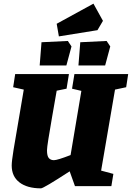

<svg xmlns="http://www.w3.org/2000/svg" viewBox="-20 -1018 721 1050"><path d="M609 -528 533 -85 600 -67 589 0H390L361 -81Q218 12 204 12Q129 12 86.5 -20.5Q44 -53 44 -113Q44 -136 54 -198Q64 -260 88 -398Q101 -476 110 -528L52 -541L63 -613H357L344 -533L290 -522L265 -379Q252 -304 244.5 -257Q237 -210 237 -196Q237 -165 247 -153.5Q257 -142 275 -142Q294 -142 366 -170L425 -521L374 -533L387 -613H681L670 -541ZM207 -787 351 -794 371 -764 343 -660H197ZM419 -787 563 -794 583 -764 555 -660H409ZM290 -888 491 -998 543 -904 513 -853 302 -819Z"/></svg>

Font: Grenze Black
Style: Italic
Weight: 900
Italic angle: -10°
Designer: Renata Polastri
Foundry: Omnibus-Type
Version: Version 1.002; ttfautohint (v1.8)